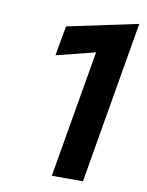

<svg xmlns="http://www.w3.org/2000/svg" viewBox="-82 -773 639 832"><g transform="rotate(10 238.0 -357.0)"><path d="M129 -517 300 -560 204 0H341L463 -714L152 -648Z"/></g></svg>

Font: Jost SemiBold
Style: Italic
Weight: 600
Italic angle: -5°
Version: Version 3.710